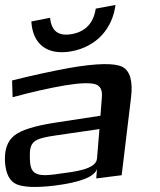

<svg xmlns="http://www.w3.org/2000/svg" viewBox="-92 -730 650 778"><path d="M401 -20 439 -335C447 -401 435 -443 404 -459C373 -475 301 -474 191 -455C120 -442 41 -425 -43 -404L-41 -336C36 -357 107 -373 171 -384C231 -394 272 -395 293 -389C314 -383 323 -366 321 -338L315 -261L132 -233C48 -220 -7 -203 -35 -180C-62 -158 -74 -123 -72 -77C-69 -26 -53 5 -24 17C5 29 56 31 130 22C232 9 290 -13 301 -45L298 -7ZM29 -88C27 -157 41 -168 139 -182L311 -207L301 -87C297 -43 208 -34 148 -26L128 -23C48 -13 30 -30 29 -88ZM376 -710 296 -695C287 -636 254 -602 200 -592C146 -582 116 -603 111 -658L35 -643C40 -555 95 -504 197 -522C301 -541 364 -616 376 -710Z"/></svg>

Font: Gamestation Warped
Style: Regular
Weight: 400
Designer: Jonas Hecksher
Foundry: Jonas Hecksher, Playtypeª, e-types AS
Version: Version 1.003